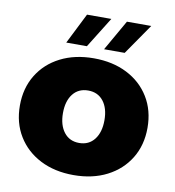

<svg xmlns="http://www.w3.org/2000/svg" viewBox="-83 -812 818 898"><g transform="rotate(10 325.5 -363.0)"><path d="M325.5 12.5Q235.5 12.5 167.2 -22.5Q99 -57.5 60.8 -120Q22.5 -182.5 22.5 -265Q22.5 -347.5 60.8 -410Q99 -472.5 167.2 -507.2Q235.5 -542 325.5 -542Q415.5 -542 483.8 -507.2Q552 -472.5 590.2 -410Q628.5 -347.5 628.5 -265Q628.5 -182.5 590.2 -120Q552 -57.5 483.8 -22.5Q415.5 12.5 325.5 12.5ZM325.5 -140Q371.5 -140 397.8 -174Q424 -208 424 -265Q424 -322 397.8 -355.5Q371.5 -389 325.5 -389Q279.5 -389 253.2 -355.5Q227 -322 227 -265Q227 -208 253.2 -174Q279.5 -140 325.5 -140ZM185 -592 258 -737.5H373.5L283 -592ZM364.5 -592 447.5 -737.5H563L462.5 -592Z"/></g></svg>

Font: Epilogue Black
Style: Regular
Weight: 900
Designer: Tyler Finck
Foundry: Etcetera Type Co
Version: Version 2.111; ttfautohint (v1.8.3)